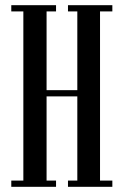

<svg xmlns="http://www.w3.org/2000/svg" viewBox="-20 -720 476 740"><path d="M23.5 0V-24H70V-676H23.5V-700H196V-676H159.5V-372.5H278V-676H242V-700H413V-676H365.5V-24H413V0H242V-24H278V-348.5H159.5V-24H196V0Z"/></svg>

Font: Imbue 50pt Medium
Style: Regular
Weight: 500
Designer: Tyler Finck
Foundry: Etcetera Type Company
Version: Version 1.102; ttfautohint (v1.8.3)